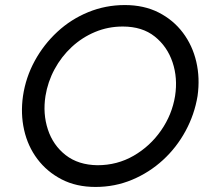

<svg xmlns="http://www.w3.org/2000/svg" viewBox="-20 -730 807 760"><path d="M71 -350Q82 -424 117.5 -489Q153 -554 207 -604Q261 -654 329.5 -682Q398 -710 474 -710Q550 -710 608 -680.5Q666 -651 704 -600.5Q742 -550 757 -485.5Q772 -421 762 -350Q750 -277 714.5 -211.5Q679 -146 625 -96.5Q571 -47 503 -18.5Q435 10 358 10Q282 10 224 -20Q166 -50 128 -100.5Q90 -151 75.5 -215.5Q61 -280 71 -350ZM160 -350Q149 -280 169.5 -217.5Q190 -155 240 -116Q290 -77 366 -76Q444 -76 509 -113.5Q574 -151 617.5 -213.5Q661 -276 673 -350Q684 -421 663 -483.5Q642 -546 592.5 -585.5Q543 -625 466 -625Q408 -625 356.5 -603.5Q305 -582 264 -544Q223 -506 196 -456Q169 -406 160 -350Z"/></svg>

Font: Von Book
Style: Italic
Weight: 400
Version: Version 4.000; ttfautohint (v1.8.4.7-5d5b)